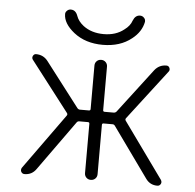

<svg xmlns="http://www.w3.org/2000/svg" viewBox="-52 -804 846 834"><g transform="rotate(5 371.0 -386.5)"><path d="M346.7 -48.8V-263.7Q346.7 -270.5 339.8 -270.5H302.7Q294.9 -270.5 291 -264.6L135.7 -47.9Q117.2 -21.5 85 -21.5Q75.2 -21.5 70.3 -30.3Q68.4 -34.2 68.4 -38.1Q68.4 -43 71.3 -47.9L246.1 -291Q250 -296.9 245.1 -302.7L78.1 -519.5Q72.3 -527.3 76.7 -536.1Q81.1 -544.9 89.8 -544.9Q122.1 -544.9 141.6 -519.5L289.1 -327.1Q293.9 -321.3 300.8 -321.3H339.8Q346.7 -321.3 346.7 -328.1V-517.6Q346.7 -529.3 354.5 -537.1Q362.3 -544.9 374 -544.9Q385.7 -544.9 393.6 -537.1Q401.4 -529.3 401.4 -517.6V-328.1Q401.4 -321.3 408.2 -321.3H447.3Q455.1 -321.3 460 -327.1L607.4 -520.5Q627 -544.9 658.2 -544.9Q668 -544.9 671.9 -536.1Q675.8 -527.3 670.9 -520.5L503.9 -302.7Q499 -296.9 502.9 -291L677.7 -47.9Q680.7 -43 680.7 -38.1Q680.7 -34.2 678.7 -30.3Q673.8 -21.5 664.1 -21.5Q631.8 -21.5 613.3 -47.9L458 -264.6Q454.1 -270.5 447.3 -270.5H408.2Q401.4 -270.5 401.4 -263.7V-48.8Q401.4 -37.1 393.6 -29.3Q385.7 -21.5 374 -21.5Q362.3 -21.5 354.5 -29.3Q346.7 -37.1 346.7 -48.8ZM200.2 -729.5Q200.2 -737.3 206.1 -743.2Q212.9 -751 223.6 -751Q245.1 -751 253.9 -725.6Q261.7 -703.1 285.2 -684.6Q321.3 -657.2 374.5 -657.2Q427.7 -657.2 462.9 -685.5Q487.3 -703.1 495.1 -726.6Q504.9 -751 525.4 -751Q536.1 -751 543 -743.2Q548.8 -737.3 548.8 -729.5Q548.8 -727.5 548.8 -725.6Q540 -681.6 500 -650.4Q450.2 -610.4 374.5 -610.4Q298.8 -610.4 248 -650.4Q200.2 -688.5 200.2 -729.5Z"/></g></svg>

Font: Gen Jyuu Gothic Light
Style: Regular
Weight: 200
Designer: [Source Han Sans]
Ryoko NISHIZUKA  (kana & ideographs); Paul D. Hunt (Latin, Greek & Cyrillic); Wenlong ZHANG  (bopomofo
Version: Version 1.002.20150607